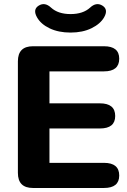

<svg xmlns="http://www.w3.org/2000/svg" viewBox="-20 -935 634 955"><path d="M144 0Q69 0 69 -75V-630Q69 -705 144 -705H497Q573 -705 573 -643Q573 -580 497 -580H226V-421H477Q553 -421 553 -358Q553 -296 477 -296H226V-125H497Q573 -125 573 -62Q573 0 497 0ZM331 -773Q271 -773 227 -794Q183 -815 164 -849Q142 -888 172.5 -907Q203 -926 234 -897Q269 -865 331 -865Q393 -865 428 -897Q459 -926 489.5 -907Q520 -888 498 -849Q479 -816 435 -794.5Q391 -773 331 -773Z"/></svg>

Font: Nunito VF Beta Light
Style: Regular
Weight: 300
Designer: Vernon Adams
Foundry: newtypography
Version: Version 3.001